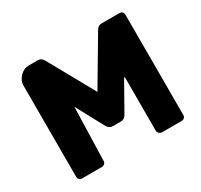

<svg xmlns="http://www.w3.org/2000/svg" viewBox="-146 -884 1122 1073"><g transform="rotate(-30 415.5 -348.0)"><path d="M625 -695.8H737.8Q748.5 -695.8 755.9 -689.9Q763.2 -682.6 763.2 -670.9V-23.9Q763.2 -12.7 755.9 -6.8Q749 0 737.8 0H610.8Q602.1 0 594 -7.6Q585.9 -15.1 585.9 -23.9V-366.2Q585.9 -371.1 581.1 -371.1L479 -189.9Q465.8 -167 443.8 -167H390.1Q368.2 -167 355 -189.9L258.8 -368.2L249 -23.9Q249 -13.7 241.2 -6.8Q233.4 0 223.1 0H97.2Q85.9 0 79.1 -6.8Q71.8 -12.7 71.8 -23.9V-612.8Q71.8 -645 96.7 -670.4Q121.6 -695.8 153.8 -695.8H210Q234.4 -695.8 246.1 -674.8L412.1 -376L588.9 -674.8Q600.6 -695.8 625 -695.8Z"/></g></svg>

Font: Cunia
Style: Bold
Weight: 700
Designer: Alejo Bergmann, Denis Ignatov
Foundry: Hubert & Fischer
Version: Version 1.00 February 21, 2019, initial release